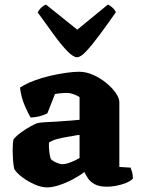

<svg xmlns="http://www.w3.org/2000/svg" viewBox="-20 -812 614 835"><path d="M185 3Q160 3 130.5 -10Q101 -23 76.5 -41.5Q52 -60 42 -77Q38 -95 36.5 -117.5Q35 -140 35 -157Q35 -173 36 -185.5Q37 -198 39 -206Q51 -221 71.5 -236Q92 -251 112 -262Q132 -273 141 -276Q151 -279 175.5 -280.5Q200 -282 223 -283Q258 -285 287 -287.5Q316 -290 326 -291V-390Q307 -401 293.5 -404.5Q280 -408 270 -408Q261 -408 244.5 -406.5Q228 -405 219 -403L186 -319Q179 -315 159 -308.5Q139 -302 113 -301Q103 -317 87.5 -353Q72 -389 67 -431Q93 -448 127.5 -461Q162 -474 199 -482.5Q236 -491 269 -495.5Q302 -500 323 -500Q355 -500 386 -486Q417 -472 442.5 -451Q468 -430 483.5 -407.5Q499 -385 499 -368V-86L548 -83Q551 -76 554.5 -63.5Q558 -51 558 -35Q547 -24 527 -16Q507 -8 485 -4Q463 0 446 0Q412 0 392.5 -10.5Q373 -21 363 -36Q353 -51 347 -64Q325 -47 295.5 -31.5Q266 -16 236.5 -6.5Q207 3 185 3ZM252 -98Q266 -98 288 -106.5Q310 -115 326 -125V-225Q316 -225 306 -222.5Q296 -220 280 -218Q256 -214 233 -208.5Q210 -203 193 -192Q192 -176 194 -155.5Q196 -135 201 -120Q212 -110 227 -104Q242 -98 252 -98ZM315 -563Q299 -563 273 -589.5Q247 -616 214.5 -660.5Q182 -705 144 -758Q149 -769 159 -778.5Q169 -788 180 -792L316 -683L449 -792Q460 -788 470 -778Q480 -768 484 -759Q447 -706 414 -661.5Q381 -617 356 -590Q331 -563 315 -563Z"/></svg>

Font: Texturina Black
Style: Regular
Weight: 900
Designer: Guillermo Torres Carreño
Foundry: Omnibus-Type
Version: Version 1.002; ttfautohint (v1.8.3)